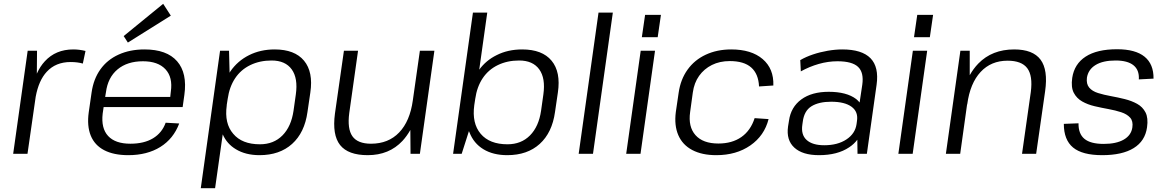

<svg xmlns="http://www.w3.org/2000/svg" viewBox="-20 -806 6094 1006"><path d="M125 -540H174L173 -420Q190 -458 215 -485Q272 -547 364 -547Q380 -547 396 -545Q412 -543 428 -539L414 -473Q386 -481 350 -481Q272 -481 225 -430Q183 -385 167 -299L124 0H49Z M652 7Q576 7 526 -19Q476 -45 455.5 -95.5Q435 -146 445 -218L460 -322Q470 -392 506 -442.5Q542 -493 601.5 -520Q661 -547 737 -547Q854 -547 908 -485Q962 -423 946 -309L937 -245H523L518 -211Q509 -134 546.5 -93.5Q584 -53 663 -53Q735 -53 782 -81.5Q829 -110 848 -163L919 -159Q889 -79 820 -36Q751 7 652 7ZM531 -298H872L875 -326Q886 -401 847 -443Q808 -485 729 -485Q647 -485 596 -442.5Q545 -400 535 -322ZM875 -724 650 -583 628 -617 835 -786Z M1340 7Q1267 7 1216 -24Q1169 -52 1147 -102L1107 180H1032L1133 -540H1180L1183 -425Q1185 -428 1187 -432Q1225 -487 1285 -517Q1345 -547 1419 -547Q1524 -547 1573 -488Q1622 -429 1606 -321L1591 -219Q1576 -111 1510.5 -52Q1445 7 1340 7ZM1342 -50Q1414 -50 1460 -96.5Q1506 -143 1518 -226L1530 -311Q1542 -396 1508.5 -442.5Q1475 -489 1403 -489Q1341 -489 1291.5 -465Q1242 -441 1212 -396Q1182 -351 1173 -288L1168 -256V-253Q1155 -159 1202 -105Q1248 -50 1342 -50Z M1810 -214Q1799 -131 1826.5 -92Q1854 -53 1924 -53Q2015 -53 2071.5 -112Q2128 -171 2143 -280L2180 -540H2256L2180 0H2131L2130 -125Q2112 -93 2089 -68Q2019 7 1907 7Q1804 7 1762 -46Q1720 -99 1735 -211L1782 -540H1856Z M2638 7Q2564 7 2513 -24Q2462 -55 2440 -112Q2438 -116 2437 -119L2399 0H2354L2458 -740H2533L2491 -441Q2527 -490 2582 -517Q2641 -547 2716 -547Q2821 -547 2870 -488Q2919 -429 2903 -321L2888 -219Q2873 -111 2808 -52Q2743 7 2638 7ZM2639 -50Q2711 -50 2757 -96.5Q2803 -143 2815 -226L2827 -311Q2839 -396 2805.5 -442.5Q2772 -489 2700 -489Q2638 -489 2588.5 -465Q2539 -441 2509 -396Q2479 -351 2470 -288L2465 -255Q2452 -160 2498.5 -105Q2545 -50 2639 -50Z M3191 -740 3087 0H3012L3116 -740Z M3412 -540 3336 0H3261L3337 -540ZM3443 -728 3426 -611H3343L3360 -728Z M3733 7Q3658 7 3607 -20Q3556 -47 3534 -98Q3512 -149 3521 -219L3536 -321Q3546 -390 3582.5 -441Q3619 -492 3678 -519.5Q3737 -547 3811 -547Q3917 -547 3976 -496.5Q4035 -446 4032 -358L3957 -353Q3954 -419 3916 -452.5Q3878 -486 3804 -486Q3751 -486 3710 -465.5Q3669 -445 3643 -408.5Q3617 -372 3610 -321L3596 -219Q3585 -142 3624 -98Q3663 -54 3744 -54Q3816 -54 3864.5 -88Q3913 -122 3934 -187L4007 -182Q3985 -95 3911.5 -44Q3838 7 3733 7Z M4271 7Q4185 7 4142 -32.5Q4099 -72 4109 -143L4114 -174Q4124 -245 4178.5 -285Q4233 -325 4322 -325Q4416 -325 4466 -287Q4476 -279 4484 -269L4498 -362Q4507 -426 4476 -455.5Q4445 -485 4368 -485Q4319 -485 4270 -471Q4221 -457 4176 -432L4173 -491Q4202 -508 4239 -520.5Q4276 -533 4316.5 -540Q4357 -547 4393 -547Q4496 -547 4541 -501Q4586 -455 4573 -362L4522 0H4473L4472 -74Q4455 -51 4429 -34Q4368 7 4271 7ZM4299 -45Q4369 -45 4415 -75.5Q4461 -106 4468 -156L4470 -171Q4478 -220 4442 -246.5Q4406 -273 4335 -273Q4270 -273 4231.5 -249Q4193 -225 4186 -167L4184 -153Q4176 -100 4206.5 -72.5Q4237 -45 4299 -45Z M4838 -540 4762 0H4687L4763 -540ZM4869 -728 4852 -611H4769L4786 -728Z M5381 -324Q5392 -409 5362.5 -448.5Q5333 -488 5259 -488Q5173 -488 5118 -429Q5063 -370 5048 -260L5047 -258L5011 0H4936L5012 -540H5061V-412Q5080 -446 5106 -473Q5178 -547 5294 -547Q5392 -547 5432 -493.5Q5472 -440 5456 -328L5409 0H5335Z M5755 7Q5651 7 5602.5 -33Q5554 -73 5554 -157L5631 -160Q5630 -105 5662 -78.5Q5694 -52 5763 -52Q5829 -52 5868 -74.5Q5907 -97 5913 -138Q5918 -171 5901.5 -189.5Q5885 -208 5854.5 -218Q5824 -228 5788 -234.5Q5752 -241 5715.5 -249.5Q5679 -258 5650 -274.5Q5621 -291 5606 -320Q5591 -349 5598 -398Q5609 -471 5668.5 -509.5Q5728 -548 5833 -548Q5929 -548 5977 -509Q6025 -470 6024 -394L5947 -390Q5950 -439 5919 -464Q5888 -489 5825 -489Q5759 -489 5720.5 -465.5Q5682 -442 5675 -399Q5671 -366 5687 -347Q5703 -328 5733.5 -318.5Q5764 -309 5800 -302.5Q5836 -296 5872.5 -287Q5909 -278 5938 -262Q5967 -246 5982 -217Q5997 -188 5990 -139Q5980 -67 5920 -30Q5860 7 5755 7Z"/></svg>

Font: Pathway Extreme 8pt Thin 12pt Light
Style: Italic
Weight: 300
Italic angle: -8°
Version: Version 1.001;gftools[0.9.26]